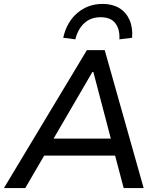

<svg xmlns="http://www.w3.org/2000/svg" viewBox="-28 -961 825 981"><path d="M-8 0 416 -705H507L706 0H604L551 -200L592 -166H165L217 -199L101 0ZM444 -593 233 -231 212 -253H574L544 -231L449 -593ZM357 -760 295 -768Q313 -849 367.5 -895Q422 -941 496 -941Q546 -941 581 -920Q616 -899 633.5 -860Q651 -821 647 -768L582 -760Q585 -811 561.5 -842Q538 -873 486 -873Q436 -873 403 -843Q370 -813 357 -760Z"/></svg>

Font: Nunito Sans 7pt Medium
Style: Italic
Weight: 500
Italic angle: -9°
Designer: Vernon Adams
Foundry: Vernon Adams
Version: Version 3.101;gftools[0.9.27]